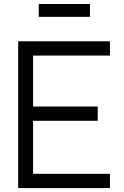

<svg xmlns="http://www.w3.org/2000/svg" viewBox="-20 -961 634 981"><path d="M439.6 -940.6H178.1V-875H439.6ZM541.7 -677.1V-750H72.9V0H541.7V-72.9H149V-343.8H479.2V-416.7H149V-677.1Z"/></svg>

Font: Manrope3
Style: Regular
Weight: 400
Width: 4
Designer: Mikhail Sharanda
Foundry: Mikhail Sharanda
Version: Version 3.000;PS 003.000;hotconv 1.0.88;makeotf.lib2.5.64775